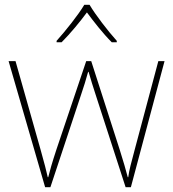

<svg xmlns="http://www.w3.org/2000/svg" viewBox="-20 -783 725 804"><path d="M355 -763H333C309 -722 254 -653 217 -612V-606H238C275 -643 316 -693 344 -731C372 -693 411 -643 448 -606H469V-612C432 -653 379 -722 355 -763ZM380 -388 506 1H528L669 -527H643L544 -156C529 -99 521 -72 517 -41H515C507 -72 497 -106 481 -157L362 -527H341L216 -156C196 -95 190 -72 182 -41H180C173 -72 167 -95 150 -156L45 -527H16L169 1H191L320 -388C331 -420 339 -446 349 -482H351C361 -446 369 -423 380 -388Z"/></svg>

Font: Noto Sans Thai Looped Thin
Style: Regular
Weight: 100
Designer: Sasikarn Vongin, Ben Mitchell
Foundry: The Fontpad Ltd
Version: Version 1.001